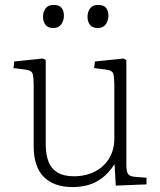

<svg xmlns="http://www.w3.org/2000/svg" viewBox="-20 -747 651 781"><path d="M276 14Q200 14 158.5 -27Q117 -68 117 -153V-402Q117 -431 113 -446Q109 -461 83 -464L35 -470L38 -497L154 -509L166 -503V-162Q166 -118 177.5 -89Q189 -60 214.5 -45Q240 -30 280 -30Q329 -30 366.5 -49.5Q404 -69 424.5 -103.5Q445 -138 445 -183V-402Q445 -431 441 -446Q437 -461 411 -464L363 -470L366 -497L482 -509L494 -503V-77Q494 -50 500.5 -40Q507 -30 526 -28L576 -24V3L451 8L446 -78H445Q423 -44 396 -23.5Q369 -3 339 5.5Q309 14 276 14ZM378 -633Q356 -633 346 -646Q336 -659 336 -678Q336 -699 346.5 -713Q357 -727 379 -727Q401 -727 411 -715.5Q421 -704 421 -683Q421 -664 410.5 -648.5Q400 -633 378 -633ZM197 -633Q175 -633 165 -646Q155 -659 155 -678Q155 -699 165.5 -713Q176 -727 198 -727Q220 -727 230 -715.5Q240 -704 240 -683Q240 -664 229.5 -648.5Q219 -633 197 -633Z"/></svg>

Font: Literata ExtraLight
Style: Regular
Weight: 250
Designer: Latin by Veronika Burian and Jose Scaglione. Greek by Irene Vlachou. Cyrillic by Vera Evstafieva.
Foundry: TypeTogether
Version: Version 3.103;gftools[0.9.29]